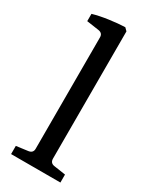

<svg xmlns="http://www.w3.org/2000/svg" viewBox="-173 -703 608 752"><g transform="rotate(30 130.5 -327.0)"><path d="M170 -67Q170 -47 189 -44L242 -36V0H19V-37L72 -44Q92 -47 92 -66V-570Q92 -589 72 -592L17 -600V-633Q48 -642 87.5 -647.5Q127 -653 158 -654L170 -642Z"/></g></svg>

Font: Yrsa
Style: Regular
Weight: 400
Designer: Anna Giedrys (Yrsa+Rasa design), David Brezina (Yrsa art-direction, Rasa art-direction, design)
Foundry: Rosetta Type Foundry
Version: Version 2.004